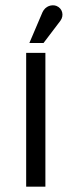

<svg xmlns="http://www.w3.org/2000/svg" viewBox="-20 -699 289 719"><path d="M143 -538 206 -621C221 -641 214 -668 191 -677C174 -683 150 -677 139 -653L90 -538ZM150 0V-501H78V0Z"/></svg>

Font: Advent Pro
Style: Medium
Weight: 500
Designer: Andreas Kalpakidis
Foundry: Andreas Kalpakidis
Version: Version 2.002 2008